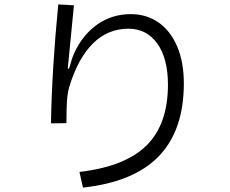

<svg xmlns="http://www.w3.org/2000/svg" viewBox="-20 -821 1040 870"><path d="M211 -262Q215 -504 244 -801L315 -797Q303 -681 287 -510H293Q307 -561 317 -582Q355 -664 421.5 -710.5Q488 -757 573 -757Q644 -757 698.5 -719Q753 -681 783 -610Q813 -539 813 -443Q813 -231 700 -113.5Q587 4 356 29L340 -42Q547 -66 644 -162Q741 -258 741 -437Q741 -557 692.5 -624Q644 -691 562 -691Q468 -691 400.5 -623.5Q333 -556 294 -428Q286 -400 283.5 -364Q281 -328 281 -263Z"/></svg>

Font: IBM Plex Sans JP
Style: Regular
Weight: 400
Designer: Mike Abbink; Paul van der Laan; Pieter van Rosmalen; Wujin Sim; Yejin Wi; Jinhee Kim; Boomi Park; Yona Kim; Kichan Ma
Foundry: Sandoll Inc.
Version: Version 1.001